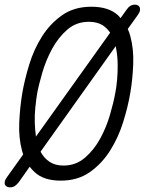

<svg xmlns="http://www.w3.org/2000/svg" viewBox="-44 -769 664 828"><path d="M218 10Q144 10 105 -27Q94 -37 84 -50L36 18Q27 29 18.5 34Q10 39 -1 39Q-7 39 -13 36.5Q-19 34 -22 28.5Q-25 23 -23.5 14.5Q-22 6 -14 -5L56 -103Q53 -111 51 -119Q36 -175 39 -241Q42 -307 52 -367Q62 -425 82 -490.5Q102 -556 137 -611.5Q172 -667 224 -703.5Q276 -740 350 -740Q424 -740 464 -704Q470 -698 476 -691L501 -726Q509 -738 518 -743.5Q527 -749 538 -749Q545 -749 550.5 -746Q556 -743 558.5 -737.5Q561 -732 559.5 -723.5Q558 -715 550 -704L507 -644Q514 -629 518 -613Q533 -558 530.5 -492.5Q528 -427 518 -369Q508 -309 487 -242Q466 -175 430.5 -119Q395 -63 343 -26.5Q291 10 218 10ZM230 -55Q283 -55 322.5 -89Q362 -123 388.5 -172Q415 -221 430.5 -274.5Q446 -328 453 -367Q458 -392 461 -425Q464 -458 463.5 -492Q463 -526 457 -559Q456 -564 455 -570L131 -115Q132 -114 132 -113Q146 -87 170 -71Q194 -55 230 -55ZM111 -180 431 -628Q418 -647 399 -660Q375 -675 339 -675Q285 -675 246 -641Q207 -607 180.5 -558Q154 -509 138.5 -456Q123 -403 116 -365Q112 -340 108.5 -307Q105 -274 106 -240Q107 -210 111 -180Z"/></svg>

Font: Maple Mono NL ExtraLight
Style: Italic
Weight: 275
Italic angle: -10°
Monospace: yes
Designer: subframe7536
Version: Version 7.000